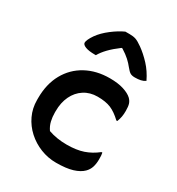

<svg xmlns="http://www.w3.org/2000/svg" viewBox="-194 -937 987 1070"><g transform="rotate(30 300.0 -402.0)"><path d="M354 -547Q406 -547 442.5 -535.5Q479 -524 498 -506Q511 -493 516 -477.5Q521 -462 521 -433Q521 -412 518 -395.5Q515 -379 508 -361H502Q465 -396 431.5 -410Q398 -424 346 -424Q297 -424 260 -400Q223 -376 203 -334Q183 -292 183 -237V-227Q183 -200 189 -174Q195 -148 211 -125Q264 -106 329 -106Q391 -106 435 -121Q479 -136 518 -167H524Q526 -158 526.5 -148.5Q527 -139 527 -125Q527 -97 520 -75Q513 -53 496 -36Q474 -14 433.5 -1.5Q393 11 328 11Q276 11 228 -8Q180 -27 142.5 -61Q105 -95 83.5 -140.5Q62 -186 62 -239V-251Q62 -342 99 -408.5Q136 -475 202 -511Q268 -547 354 -547ZM298 -815H326Q349 -815 365.5 -809.5Q382 -804 410 -784Q445 -759 479 -722.5Q513 -686 537 -636Q524 -627 508 -623.5Q492 -620 471 -620Q452 -620 441 -626.5Q430 -633 414 -653Q400 -671 381 -688.5Q362 -706 330 -726H325Q286 -697 260.5 -670.5Q235 -644 221 -619H215Q175 -619 153.5 -627.5Q132 -636 132 -649Q132 -657 138 -670.5Q144 -684 157 -703Q181 -737 221.5 -768Q262 -799 298 -815Z"/></g></svg>

Font: Recursive Mn Csl St SmB
Style: Regular
Weight: 600
Monospace: yes
Version: Version 1.079;hotconv 1.0.112;makeotfexe 2.5.65598; ttfautoh